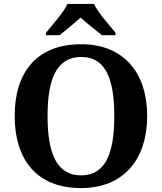

<svg xmlns="http://www.w3.org/2000/svg" viewBox="-20 -951 827 981"><path d="M215 -784V-771H284C312 -793 362 -834 392 -861C422 -834 473 -793 501 -771H570V-784C539 -822 481 -886 460 -931H325C304 -886 246 -822 215 -784ZM394 10C611 10 732 -137 732 -358C732 -580 611 -725 395 -725C166 -725 55 -580 55 -359C55 -137 166 10 394 10ZM394 -55C270 -55 223 -167 223 -358C223 -549 270 -660 395 -660C519 -660 564 -549 564 -358C564 -167 519 -55 394 -55Z"/></svg>

Font: Noto Serif Lao
Style: Bold
Weight: 700
Designer: Monotype Design Team
Foundry: Monotype Imaging Inc.
Version: Version 2.003